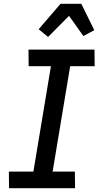

<svg xmlns="http://www.w3.org/2000/svg" viewBox="-20 -998 540 1018"><path d="M378 0H28L27 -88H157L250 -647H132L131 -735H481L482 -647H352L259 -88H377ZM235 -802 185 -843 301 -978H411L480 -838L422 -807L346 -914Z"/></svg>

Font: Iosevka Semibold
Style: Italic
Weight: 600
Italic angle: -9°
Monospace: yes
Designer: Belleve Invis
Foundry: Belleve Invis
Version: Version 32.5.0; ttfautohint (v1.8.4)